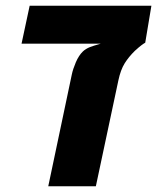

<svg xmlns="http://www.w3.org/2000/svg" viewBox="-20 -650 548 670"><path d="M148.4 0 230.5 -389.6Q234.4 -408.7 244.6 -432.6Q254.9 -456.5 269 -470.2Q279.3 -480 293.2 -485.4Q307.1 -490.7 324.7 -495.6L331.5 -497.6H55.2L83.5 -629.9H508.3L486.8 -501Q481.9 -498.5 472.7 -491.5Q463.4 -484.4 450.7 -472.7Q429.2 -451.7 415 -429Q400.9 -406.2 393.1 -369.6L314.5 0Z"/></svg>

Font: Open Sans Condensed ExtraBold
Style: Italic
Weight: 800
Width: 3
Italic angle: -12°
Designer: Monotype Design Team
Foundry: Monotype Imaging Inc.
Version: Version 3.003; ttfautohint (v1.8.4)